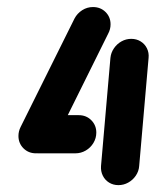

<svg xmlns="http://www.w3.org/2000/svg" viewBox="-20 -539 453 559"><path d="M260.4 -153Q260.4 -136.7 252 -122.8Q243.7 -108.9 229.6 -100.7Q215.6 -92.6 199.6 -92.6H90.7Q68.9 -92.6 54.3 -107.2Q39.6 -121.9 39.6 -143.3Q39.6 -159.6 48 -173.5Q56.3 -187.4 70.4 -195.6Q84.4 -203.7 100.4 -203.7H209.3Q231.1 -203.7 245.7 -189.1Q260.4 -174.4 260.4 -153ZM362.2 -425.9Q377.4 -425.9 389.4 -418.5Q401.5 -411.1 407.8 -398.3Q414.1 -385.6 412.6 -370.4L385.2 -55.6Q384.1 -40.4 375.4 -27.6Q366.7 -14.8 353.3 -7.4Q340 0 324.8 0Q309.6 0 297.6 -7.4Q285.6 -14.8 279.3 -27.6Q273 -40.4 274.1 -55.6L301.5 -370.4Q303 -385.6 311.7 -398.3Q320.4 -411.1 333.7 -418.5Q347 -425.9 362.2 -425.9ZM84.8 -92.6Q63 -92.6 48.3 -107.2Q33.7 -121.9 33.7 -143.3Q33.7 -156.7 40 -169.3L197 -485.2Q204.8 -500 219.3 -509.3Q233.7 -518.5 250.7 -518.5Q272.6 -518.5 287.2 -504.1Q301.9 -489.6 301.9 -468.1Q301.9 -453.7 294.8 -440.7L139.3 -127Q131.1 -111.9 116.5 -102.2Q101.9 -92.6 84.8 -92.6Z"/></svg>

Font: 26F Galaxy Sans Black
Style: Italic
Weight: 900
Italic angle: -5°
Designer: C₂₉H₂₅N₃O₅
Version: Version 1.200